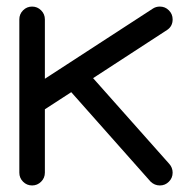

<svg xmlns="http://www.w3.org/2000/svg" viewBox="-20 -567 587 587"><path d="M39.1 -507.8Q39.1 -523.9 50.5 -535.4Q62 -546.9 78.1 -546.9Q94.2 -546.9 105.7 -535.4Q117.2 -523.9 117.2 -507.8V-326.2L447.8 -541Q457 -546.9 468.8 -546.9Q484.9 -546.9 496.3 -535.4Q507.8 -523.9 507.8 -507.8Q507.8 -486.8 491.2 -475.6L264.6 -328.1L497.1 -66.4Q507.8 -54.7 507.8 -39.1Q507.8 -22.9 496.3 -11.5Q484.9 0 468.8 0Q452.6 0 440.4 -11.7L197.8 -285.2L117.2 -232.9V-39.1Q117.2 -22.9 105.7 -11.5Q94.2 0 78.1 0Q62 0 50.5 -11.5Q39.1 -22.9 39.1 -39.1Z"/></svg>

Font: Comfortaa
Style: Regular
Weight: 400
Designer: Johan Aakerlund - aajohan
Foundry: Johan Aakerlund
Version: Version 2.004 2013